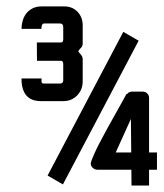

<svg xmlns="http://www.w3.org/2000/svg" viewBox="-20 -573 507 593"><path d="M116.7 -500.5Q107.9 -500.5 107.9 -483.9H46.4Q47.9 -531.7 82 -547.9Q93.8 -553.2 108.9 -553.2H178.2Q203.6 -553.2 219.5 -536.6Q235.4 -520 235.4 -494.6V-439Q235.4 -430.2 230.5 -425.8Q225.6 -421.4 221.7 -414.6Q223.6 -411.1 229.5 -404.8Q235.4 -398.4 235.4 -389.6V-321.8Q235.4 -295.9 218.3 -278.3Q201.2 -260.7 175.8 -260.7H106.4Q46.4 -260.7 46.4 -330.6H108.4Q107.9 -324.2 108.4 -319.6Q108.9 -314.9 116.7 -314.9H165Q175.3 -314.9 175.3 -324.7V-375Q175.3 -385.3 168 -385.3H94.2L93.8 -441.9H168.5Q175.3 -441.9 175.3 -451.7V-489.7Q175.3 -500.5 165 -500.5ZM464.8 -48.8H440.4V0H386.2L385.7 -48.8H280.8Q272.5 -48.8 266.4 -54.7Q260.3 -60.5 260.3 -67.4Q260.3 -74.2 271.5 -98.6Q282.2 -123 309.6 -172.9L335.4 -219.2Q347.7 -241.2 357.2 -258.3Q366.7 -275.4 370.6 -282.7H372.6Q378.4 -290 387.2 -290H420.9Q429.2 -290 434.8 -284.4Q440.4 -278.8 440.4 -270.5V-102.1H464.8ZM408.2 -447.3 174.3 -3.4 127 -30.8 360.8 -474.6ZM385.3 -102.1 384.3 -205.6 337.4 -102.1Z"/></svg>

Font: Uroob
Style: Regular
Weight: 400
Designer: Hussain K H
Foundry: Swanthanthra Malayalam Computing(http://smc.org.in)
Version: Version 2.0.0+20200101